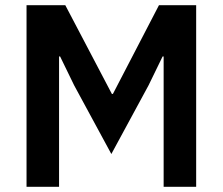

<svg xmlns="http://www.w3.org/2000/svg" viewBox="-20 -718 856 738"><path d="M609 -501H605L551 -390L408 -126L265 -390L211 -501H207V0H82V-698H231L410 -357H414L591 -698H734V0H609Z"/></svg>

Font: IBM Plex Sans Thai Looped SemiBold
Style: Regular
Weight: 600
Designer: Mike Abbink, Paul van der Laan, Pieter van Rosmalen, Ben Mitchell, Mark Frömberg
Foundry: Bold Monday
Version: Version 1.1